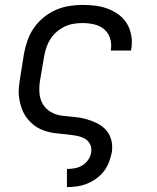

<svg xmlns="http://www.w3.org/2000/svg" viewBox="-20 -548 640 783"><path d="M253 215V141H254Q270 141 286 138Q302 135 316.5 126Q331 117 340.5 102.5Q350 88 352 73Q355 54 346.5 38.5Q338 23 322.5 15.5Q307 8 289 5Q271 2 253 0Q235 -2 217 -3.5Q199 -5 181.5 -9Q164 -13 148 -20Q132 -27 118.5 -37.5Q105 -48 94 -61Q83 -74 75.5 -89.5Q68 -105 63.5 -122Q59 -139 57 -156.5Q55 -174 57 -192.5Q59 -211 62 -230L78 -330Q83 -357 92.5 -384Q102 -411 118.5 -434.5Q135 -458 158 -477Q181 -496 207.5 -507.5Q234 -519 262 -523.5Q290 -528 317 -528Q344 -528 371 -524.5Q398 -521 422 -511.5Q446 -502 466.5 -486.5Q487 -471 499.5 -448.5Q512 -426 516 -399.5Q520 -373 515 -346Q515 -345 515 -344Q515 -343 514 -342H432Q432 -343 432 -343.5Q432 -344 432 -344Q436 -369 429 -391.5Q422 -414 405 -428.5Q388 -443 364.5 -448.5Q341 -454 317 -454Q299 -454 280 -451Q261 -448 243.5 -439.5Q226 -431 211 -418Q196 -405 185.5 -388.5Q175 -372 169 -354Q163 -336 160 -318L143 -218Q139 -193 141 -168Q143 -143 155 -123Q167 -103 188 -91Q209 -79 233.5 -76Q258 -73 283 -71Q308 -69 331 -62.5Q354 -56 375.5 -45.5Q397 -35 412.5 -17.5Q428 0 434 23.5Q440 47 436 73Q432 93 424.5 113Q417 133 404 150Q391 167 373 180Q355 193 335 201Q315 209 294.5 212Q274 215 254 215Z"/></svg>

Font: Iosevka SS04 Extended
Style: Italic
Weight: 400
Width: 7
Italic angle: -9°
Monospace: yes
Designer: Belleve Invis
Foundry: Belleve Invis
Version: Version 19.0.0; ttfautohint (v1.8.4)